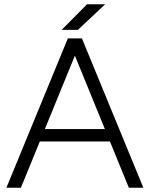

<svg xmlns="http://www.w3.org/2000/svg" viewBox="-20 -880 702 900"><path d="M584 0 298 -700H364L652 0ZM10 0 298 -700H364L78 0ZM146 -217V-275H516V-217ZM269 -740 388 -860H473L345 -740Z"/></svg>

Font: Figtree Light
Style: Regular
Weight: 300
Designer: Erik Kennedy
Foundry: Erik Kennedy
Version: Version 2.001;gftools[0.9.30]